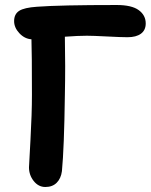

<svg xmlns="http://www.w3.org/2000/svg" viewBox="-20 -705 600 763"><path d="M160.2 38.1Q132.8 38.1 114 14.4Q95.2 -9.3 95.2 -40Q95.2 -45.4 101.1 -149.2Q106.9 -252.9 106.9 -328.1Q106.9 -497.1 105 -548.8Q77.6 -550.8 56.9 -573Q36.1 -595.2 36.1 -621.1Q36.1 -648.9 56.2 -661.9Q76.2 -674.8 127 -678.2Q218.3 -685.1 443.8 -685.1Q503.4 -685.1 531.2 -664.8Q559.1 -644.5 559.1 -611.8Q559.1 -585 540 -571Q521 -557.1 486.8 -557.1Q460.4 -557.1 404.5 -560.1Q348.6 -563 325.2 -563Q291.5 -563 237.8 -559.1Q240.2 -441.4 237.8 -327.1Q234.9 -115.7 226.1 -24.9Q222.2 4.4 205.3 21.2Q188.5 38.1 160.2 38.1Z"/></svg>

Font: Shantell Sans Bouncy
Style: Regular
Weight: 600
Designer: Stephen Nixon, Anya Danilova, Shantell Martin
Foundry: Arrow Type
Version: Version 1.006;[9816181b4]